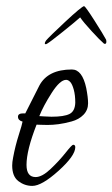

<svg xmlns="http://www.w3.org/2000/svg" viewBox="-20 -600 369 630"><path d="M263 -311Q269 -280 269 -261Q269 -239 254 -223.5Q239 -208 215 -201.5Q191 -195 172 -192.5Q153 -190 136 -190Q126 -190 113.5 -190.5Q101 -191 100 -191Q67 -107 67 -59Q67 -19 97 -19Q118 -19 146 -45.5Q174 -72 195 -98.5Q216 -125 220 -125Q227 -125 227 -117Q227 -89 172 -39.5Q117 10 86 10Q61 10 40.5 -5.5Q20 -21 20 -57Q20 -68 23 -83Q30 -121 41.5 -157Q53 -193 54 -201Q39 -205 39 -217Q39 -228 56 -228H63Q103 -307 109 -319Q137 -372 216 -372Q250 -372 263 -311ZM227 -263Q227 -288 222 -306Q217 -324 210.5 -331Q204 -338 197 -338Q177 -338 149.5 -295Q122 -252 109 -219Q111 -219 125 -218Q139 -217 149 -217Q190 -217 208 -226Q226 -235 227 -263ZM321 -457Q308 -468 280.5 -498Q253 -528 243 -543Q230 -531 187 -496.5Q144 -462 135 -457Q132 -455 130 -455Q128 -455 127.5 -456Q127 -457 127 -458Q127 -461 131 -467Q141 -479 194 -528.5Q247 -578 256 -580Q261 -578 290 -532.5Q319 -487 328 -470Q329 -467 329 -463Q329 -456 324 -456Q323 -456 321 -457Z"/></svg>

Font: Bilbo Swash Caps
Style: Regular
Weight: 400
Designer: Robert E. Leuschke
Foundry: Robert E. Leuschke
Version: Version 1.002